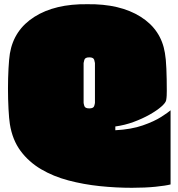

<svg xmlns="http://www.w3.org/2000/svg" viewBox="-20 -806 848 914"><path d="M529 -204V-186Q605 -190 659.5 -209Q714 -228 747.5 -249.5Q781 -271 792 -281V72Q769 78 720 83Q671 88 608 88Q532 88 455 80Q378 72 306 53Q234 34 175.5 -0.5Q117 -35 78 -87.5Q39 -140 27 -215Q23 -240 20.5 -287Q18 -334 18 -384Q18 -434 20.5 -480Q23 -526 27 -551Q46 -664 144 -726Q242 -788 396 -786Q551 -788 649 -726.5Q747 -665 765 -554Q770 -527 772 -479Q774 -431 774 -374Q774 -362 773.5 -351Q773 -340 771 -329Q769 -317 748 -298.5Q727 -280 692.5 -260.5Q658 -241 616 -225.5Q574 -210 529 -204ZM378 -506V-317Q378 -313 381.5 -301.5Q385 -290 405 -290Q425 -290 428.5 -301.5Q432 -313 432 -317V-506Q432 -509 428.5 -521Q425 -533 405 -533Q385 -533 381.5 -521Q378 -509 378 -506Z"/></svg>

Font: Gasoek One
Style: Regular
Weight: 400
Designer: Jiashuo Zhang
Foundry: JAMO
Version: Version 1.000; ttfautohint (v1.8.4.7-5d5b);gftools[0.9.29]